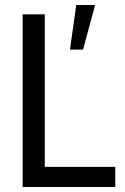

<svg xmlns="http://www.w3.org/2000/svg" viewBox="-20 -743 496 763"><path d="M70 0V-686H158V-80H438V0ZM258 -546 283 -723H358L310 -546Z"/></svg>

Font: Archivo Narrow
Style: Regular
Weight: 400
Designer: Hector Gatti
Foundry: Omnibus-Type
Version: Version 3.002